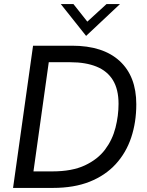

<svg xmlns="http://www.w3.org/2000/svg" viewBox="-20 -921 722 941"><path d="M44 0 142 -697H333Q485 -697 566.5 -622Q648 -547 648 -410Q648 -322 623 -247Q598 -172 547 -116.5Q496 -61 419.5 -30.5Q343 0 239 0ZM144 -81H237Q333 -81 396 -110.5Q459 -140 495 -188Q531 -236 546 -295Q561 -354 561 -412Q561 -483 533.5 -528Q506 -573 453 -594.5Q400 -616 325 -616H219ZM402 -745 278 -901H340L408 -815L502 -901H568Z"/></svg>

Font: Hanken Grotesk
Style: Italic
Weight: 400
Italic angle: -8°
Designer: Alfredo Marco Pradil
Foundry: Hanken Design Co.
Version: Version 3.013